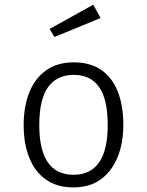

<svg xmlns="http://www.w3.org/2000/svg" viewBox="-20 -806 640 836"><path d="M301.5 -534.5Q373.5 -534.5 421.5 -501Q469.5 -467.5 493.2 -406.5Q517 -345.5 517 -262.5Q517 -184.5 492.5 -123Q468 -61.5 419.8 -25.8Q371.5 10 300 10Q228 10 179.8 -24.2Q131.5 -58.5 107.2 -119.8Q83 -181 83 -261.5Q83 -342 107.5 -403.5Q132 -465 180.8 -499.8Q229.5 -534.5 301.5 -534.5ZM301.5 -480Q227.5 -480 189.2 -426.5Q151 -373 151 -261.5Q151 -152.5 188.5 -98.8Q226 -45 300 -45Q374 -45 411.5 -98.8Q449 -152.5 449 -262.5Q449 -373 411.8 -426.5Q374.5 -480 301.5 -480ZM386 -785.5 418 -727.5 217 -645 196 -680Z"/></svg>

Font: Fira Code Light Light
Style: Regular
Weight: 300
Monospace: yes
Version: Version 5.002